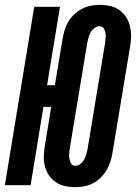

<svg xmlns="http://www.w3.org/2000/svg" viewBox="-37 -763 560 791"><path d="M273 8Q251 8 230.5 3.5Q210 -1 193 -12.5Q176 -24 164.5 -41Q153 -58 148 -78Q143 -98 143.5 -120Q144 -142 148 -164L174 -323H142L89 0H-17L104 -735H210L157 -412H189L221 -604Q224 -622 229.5 -640Q235 -658 245 -674.5Q255 -691 269.5 -704.5Q284 -718 301.5 -727Q319 -736 337.5 -739.5Q356 -743 374 -743Q395 -743 416 -738.5Q437 -734 453.5 -722.5Q470 -711 481.5 -694Q493 -677 498 -657Q503 -637 503 -615Q503 -593 499 -571L426 -131Q423 -113 417 -95Q411 -77 401 -60.5Q391 -44 377 -30.5Q363 -17 346 -8Q329 1 310 4.5Q291 8 273 8ZM273 -80Q284 -80 293.5 -87Q303 -94 308.5 -103.5Q314 -113 317.5 -124Q321 -135 323 -145L396 -586Q397 -596 398 -607Q399 -618 397.5 -628Q396 -638 390 -646.5Q384 -655 373 -655Q363 -655 353 -648Q343 -641 337.5 -631.5Q332 -622 328.5 -611Q325 -600 323 -590L250 -149Q249 -139 248 -128Q247 -117 249 -107Q251 -97 256.5 -88.5Q262 -80 273 -80Z"/></svg>

Font: Iosevka Term Curly Extrabold
Style: Italic
Weight: 800
Italic angle: -9°
Designer: Belleve Invis
Foundry: Belleve Invis
Version: Version 32.3.0